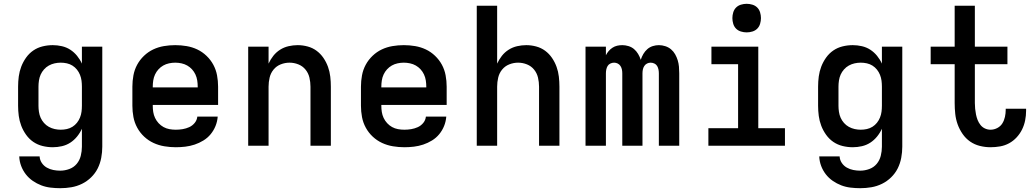

<svg xmlns="http://www.w3.org/2000/svg" viewBox="-20 -765 5440 1008"><path d="M296 223Q271 223 245.5 220Q220 217 196.5 208Q173 199 152 184.5Q131 170 115.5 150Q100 130 91 106Q82 82 81 56H188Q189 75 199.5 90.5Q210 106 226 115Q242 124 260 127.5Q278 131 296 131Q320 131 343.5 122.5Q367 114 382.5 95.5Q398 77 404 53Q410 29 410 5V-89Q400 -67 384.5 -48Q369 -29 349 -16Q329 -3 305 2.5Q281 8 257 8Q230 8 203.5 1.5Q177 -5 155 -20Q133 -35 117 -57.5Q101 -80 91.5 -105Q82 -130 78.5 -156.5Q75 -183 75 -210V-310Q75 -337 78.5 -363.5Q82 -390 91.5 -415Q101 -440 117 -462.5Q133 -485 155 -500Q177 -515 203.5 -521.5Q230 -528 257 -528Q281 -528 305 -522.5Q329 -517 349 -504Q369 -491 384.5 -472Q400 -453 410 -431V-520H517V5Q517 34 511.5 63.5Q506 93 493 119Q480 145 458.5 166Q437 187 410.5 200Q384 213 355 218Q326 223 296 223ZM299 -84Q315 -84 331 -87.5Q347 -91 360.5 -99.5Q374 -108 384 -120.5Q394 -133 400 -148Q406 -163 408 -178.5Q410 -194 410 -210V-310Q410 -326 408 -341.5Q406 -357 400 -372Q394 -387 384 -399.5Q374 -412 360.5 -420.5Q347 -429 331 -432.5Q315 -436 299 -436Q283 -436 267 -432.5Q251 -429 236.5 -421Q222 -413 211 -400.5Q200 -388 193.5 -373.5Q187 -359 184.5 -342.5Q182 -326 182 -310V-210Q182 -194 184.5 -177.5Q187 -161 193.5 -146.5Q200 -132 211 -119.5Q222 -107 236.5 -99Q251 -91 267 -87.5Q283 -84 299 -84Z M903 8Q873 8 843 3Q813 -2 786 -14.5Q759 -27 737 -47.5Q715 -68 700.5 -94.5Q686 -121 680.5 -150.5Q675 -180 675 -210V-310Q675 -340 680.5 -369.5Q686 -399 700 -425Q714 -451 736 -472Q758 -493 784.5 -505.5Q811 -518 840.5 -523Q870 -528 900 -528Q930 -528 959.5 -523Q989 -518 1015.5 -505.5Q1042 -493 1064 -472Q1086 -451 1100 -425Q1114 -399 1119.5 -369.5Q1125 -340 1125 -310V-214H782V-210Q782 -193 784.5 -177Q787 -161 794 -146Q801 -131 812.5 -118.5Q824 -106 838.5 -98Q853 -90 869.5 -87Q886 -84 903 -84Q921 -84 939 -87Q957 -90 973.5 -97.5Q990 -105 1002 -119.5Q1014 -134 1016 -153H1123Q1121 -127 1111.5 -103.5Q1102 -80 1086 -60.5Q1070 -41 1048 -27.5Q1026 -14 1002 -6Q978 2 953 5Q928 8 903 8ZM1018 -306V-310Q1018 -326 1015.5 -342.5Q1013 -359 1006 -374Q999 -389 988 -401Q977 -413 963 -421Q949 -429 932.5 -432.5Q916 -436 900 -436Q884 -436 867.5 -432.5Q851 -429 837 -421Q823 -413 812 -401Q801 -389 794 -374Q787 -359 784.5 -342.5Q782 -326 782 -310V-306Z M1283 0V-520H1390V-431Q1400 -453 1415 -472Q1430 -491 1450.5 -504Q1471 -517 1495 -522.5Q1519 -528 1543 -528Q1569 -528 1595 -521Q1621 -514 1642 -498.5Q1663 -483 1678 -461Q1693 -439 1702 -414Q1711 -389 1714 -362.5Q1717 -336 1717 -310V0H1610V-310Q1610 -334 1604.5 -357.5Q1599 -381 1584 -399.5Q1569 -418 1546.5 -427Q1524 -436 1500 -436Q1476 -436 1453.5 -427Q1431 -418 1416 -399.5Q1401 -381 1395.5 -357.5Q1390 -334 1390 -310V0Z M2103 8Q2073 8 2043 3Q2013 -2 1986 -14.5Q1959 -27 1937 -47.5Q1915 -68 1900.5 -94.5Q1886 -121 1880.5 -150.5Q1875 -180 1875 -210V-310Q1875 -340 1880.5 -369.5Q1886 -399 1900 -425Q1914 -451 1936 -472Q1958 -493 1984.5 -505.5Q2011 -518 2040.5 -523Q2070 -528 2100 -528Q2130 -528 2159.5 -523Q2189 -518 2215.5 -505.5Q2242 -493 2264 -472Q2286 -451 2300 -425Q2314 -399 2319.5 -369.5Q2325 -340 2325 -310V-214H1982V-210Q1982 -193 1984.5 -177Q1987 -161 1994 -146Q2001 -131 2012.5 -118.5Q2024 -106 2038.5 -98Q2053 -90 2069.5 -87Q2086 -84 2103 -84Q2121 -84 2139 -87Q2157 -90 2173.5 -97.5Q2190 -105 2202 -119.5Q2214 -134 2216 -153H2323Q2321 -127 2311.5 -103.5Q2302 -80 2286 -60.5Q2270 -41 2248 -27.5Q2226 -14 2202 -6Q2178 2 2153 5Q2128 8 2103 8ZM2218 -306V-310Q2218 -326 2215.5 -342.5Q2213 -359 2206 -374Q2199 -389 2188 -401Q2177 -413 2163 -421Q2149 -429 2132.5 -432.5Q2116 -436 2100 -436Q2084 -436 2067.5 -432.5Q2051 -429 2037 -421Q2023 -413 2012 -401Q2001 -389 1994 -374Q1987 -359 1984.5 -342.5Q1982 -326 1982 -310V-306Z M2483 0V-735H2590V-431Q2600 -453 2615 -472Q2630 -491 2650.5 -504Q2671 -517 2695 -522.5Q2719 -528 2743 -528Q2769 -528 2795 -521Q2821 -514 2842 -498.5Q2863 -483 2878 -461Q2893 -439 2902 -414Q2911 -389 2914 -362.5Q2917 -336 2917 -310V0H2810V-310Q2810 -334 2804.5 -357.5Q2799 -381 2784 -399.5Q2769 -418 2746.5 -427Q2724 -436 2700 -436Q2676 -436 2653.5 -427Q2631 -418 2616 -399.5Q2601 -381 2595.5 -357.5Q2590 -334 2590 -310V0Z M3054 0V-520H3161V-475Q3167 -487 3175.5 -497Q3184 -507 3195.5 -514.5Q3207 -522 3220 -525Q3233 -528 3247 -528Q3263 -528 3279.5 -523Q3296 -518 3308.5 -507.5Q3321 -497 3330 -482Q3339 -467 3344 -451Q3349 -467 3357.5 -481.5Q3366 -496 3378.5 -507Q3391 -518 3407 -523Q3423 -528 3439 -528Q3456 -528 3473 -522.5Q3490 -517 3503 -506Q3516 -495 3524.5 -480Q3533 -465 3538 -448.5Q3543 -432 3544.5 -415Q3546 -398 3546 -380V0H3439V-380Q3439 -390 3437 -400Q3435 -410 3430 -418.5Q3425 -427 3415.5 -431.5Q3406 -436 3396 -436Q3386 -436 3377 -431.5Q3368 -427 3362.5 -418.5Q3357 -410 3355 -400Q3353 -390 3353 -380V0H3247V-380Q3247 -390 3245 -400Q3243 -410 3237.5 -418.5Q3232 -427 3223 -431.5Q3214 -436 3204 -436Q3194 -436 3184.5 -431.5Q3175 -427 3170 -418.5Q3165 -410 3163 -400Q3161 -390 3161 -380V0Z M3699 0V-92H3855V-428H3715V-520H3961V-92H4101V0ZM3900 -595Q3885 -595 3870 -599.5Q3855 -604 3844.5 -614.5Q3834 -625 3829.5 -640Q3825 -655 3825 -670Q3825 -685 3829.5 -700Q3834 -715 3844.5 -725.5Q3855 -736 3870 -740.5Q3885 -745 3900 -745Q3915 -745 3930 -740.5Q3945 -736 3955.5 -725.5Q3966 -715 3970.5 -700Q3975 -685 3975 -670Q3975 -655 3970.5 -640Q3966 -625 3955.5 -614.5Q3945 -604 3930 -599.5Q3915 -595 3900 -595Z M4496 223Q4471 223 4445.5 220Q4420 217 4396.5 208Q4373 199 4352 184.5Q4331 170 4315.5 150Q4300 130 4291 106Q4282 82 4281 56H4388Q4389 75 4399.5 90.5Q4410 106 4426 115Q4442 124 4460 127.5Q4478 131 4496 131Q4520 131 4543.5 122.5Q4567 114 4582.5 95.5Q4598 77 4604 53Q4610 29 4610 5V-89Q4600 -67 4584.5 -48Q4569 -29 4549 -16Q4529 -3 4505 2.5Q4481 8 4457 8Q4430 8 4403.5 1.5Q4377 -5 4355 -20Q4333 -35 4317 -57.5Q4301 -80 4291.5 -105Q4282 -130 4278.5 -156.5Q4275 -183 4275 -210V-310Q4275 -337 4278.5 -363.5Q4282 -390 4291.5 -415Q4301 -440 4317 -462.5Q4333 -485 4355 -500Q4377 -515 4403.5 -521.5Q4430 -528 4457 -528Q4481 -528 4505 -522.5Q4529 -517 4549 -504Q4569 -491 4584.5 -472Q4600 -453 4610 -431V-520H4717V5Q4717 34 4711.5 63.5Q4706 93 4693 119Q4680 145 4658.5 166Q4637 187 4610.5 200Q4584 213 4555 218Q4526 223 4496 223ZM4499 -84Q4515 -84 4531 -87.5Q4547 -91 4560.5 -99.5Q4574 -108 4584 -120.5Q4594 -133 4600 -148Q4606 -163 4608 -178.5Q4610 -194 4610 -210V-310Q4610 -326 4608 -341.5Q4606 -357 4600 -372Q4594 -387 4584 -399.5Q4574 -412 4560.5 -420.5Q4547 -429 4531 -432.5Q4515 -436 4499 -436Q4483 -436 4467 -432.5Q4451 -429 4436.5 -421Q4422 -413 4411 -400.5Q4400 -388 4393.5 -373.5Q4387 -359 4384.5 -342.5Q4382 -326 4382 -310V-210Q4382 -194 4384.5 -177.5Q4387 -161 4393.5 -146.5Q4400 -132 4411 -119.5Q4422 -107 4436.5 -99Q4451 -91 4467 -87.5Q4483 -84 4499 -84Z M5180 8Q5152 8 5124 1Q5096 -6 5073 -22Q5050 -38 5033.5 -62Q5017 -86 5007.5 -112.5Q4998 -139 4995 -167.5Q4992 -196 4992 -224V-428H4866V-520H4992V-735H5098V-520H5269V-428H5098V-224Q5098 -209 5099.5 -194Q5101 -179 5104 -164Q5107 -149 5112.5 -135Q5118 -121 5127.5 -109Q5137 -97 5151 -90.5Q5165 -84 5180 -84Q5199 -84 5216 -93Q5233 -102 5242.5 -117.5Q5252 -133 5256 -151.5Q5260 -170 5260 -188Q5260 -190 5260 -191Q5260 -192 5260 -194H5367Q5367 -191 5367 -188.5Q5367 -186 5367 -183Q5367 -158 5362 -133Q5357 -108 5346 -85.5Q5335 -63 5317.5 -44Q5300 -25 5278 -13Q5256 -1 5231 3.5Q5206 8 5180 8Z"/></svg>

Font: Iosevka Custom SmBdEx
Style: Regular
Weight: 600
Width: 7
Monospace: yes
Designer: Belleve Invis
Foundry: Belleve Invis
Version: Version 11.2.4; ttfautohint (v1.8.4)